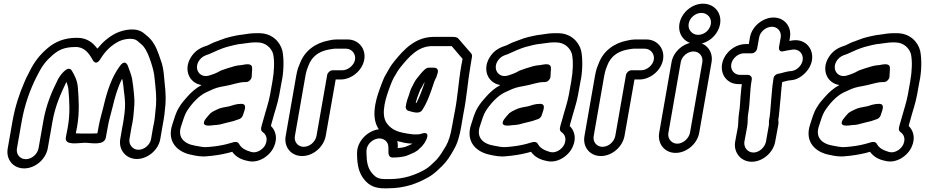

<svg xmlns="http://www.w3.org/2000/svg" viewBox="-20 -787 5015 1041"><path d="M702 -147 705 -177C708 -204 710 -232 708 -257L706 -281C705 -295 700 -340 696 -361C690 -388 681 -407 674 -428C674 -428 661 -471 630 -429C585 -368 561 -294 541 -209C528 -156 523 -145 515 -102L508 -64C493 -63 475 -63 449 -63C424 -63 404 -63 391 -64L398 -100C412 -180 407 -252 402 -314C399 -350 386 -376 370 -403C348 -441 300 -371 292 -352C260 -289 230 -217 215 -131L189 17C183 49 152 76 120 76C88 76 66 49 72 17L98 -131C114 -221 144 -303 178 -370L186 -385C208 -430 232 -460 266 -489C299 -517 330 -532 388 -532C435 -534 461 -501 482 -463C482 -463 499 -425 525 -468C552 -512 584 -542 625 -563C659 -579 706 -582 724 -566C737 -555 752 -543 758 -535C776 -513 789 -480 800 -445C809 -416 816 -393 819 -354C824 -304 829 -268 826 -217L823 -187C821 -167 819 -141 815 -121C813 -112 811 -104 810 -97L799 -33C794 -2 762 25 731 25C700 25 677 -2 682 -33L693 -97C696 -113 700 -128 702 -147ZM340 -343C345 -331 349 -318 351 -301C356 -241 361 -173 348 -100L337 -42C329 5 408 -13 440 -13C472 -13 546 5 554 -42L565 -102C572 -142 576 -148 590 -205C604 -265 620 -317 642 -360C649 -339 650 -298 655 -268L657 -245C659 -224 658 -198 655 -173L651 -143C649 -126 646 -113 643 -97L632 -33C622 26 663 75 722 75C781 75 839 26 849 -33L860 -97C865 -125 872 -160 874 -191L877 -221C881 -279 874 -318 870 -366C867 -405 862 -436 849 -468C838 -502 824 -541 800 -570C789 -584 773 -596 761 -606C722 -640 654 -628 609 -607C568 -586 537 -559 508 -523C486 -553 453 -583 396 -582C329 -582 279 -561 237 -525C197 -491 166 -452 141 -401L134 -387C128 -377 120 -360 112 -341C85 -279 62 -210 48 -131L22 17C11 77 51 126 111 126C171 126 228 77 239 17L265 -131C280 -215 310 -280 340 -343Z M1288 -434C1261 -433 1238 -424 1224 -420C1208 -416 1193 -409 1179 -405L1173 -402C1157 -392 1133 -383 1112 -377C1060 -363 1028 -417 1062 -462C1075 -479 1087 -485 1115 -494C1116 -494 1118 -496 1119 -496C1151 -511 1179 -523 1208 -532C1234 -539 1267 -548 1295 -550C1314 -552 1339 -557 1357 -557H1376C1421 -557 1452 -526 1461 -494C1469 -456 1467 -400 1457 -345L1444 -272C1436 -229 1420 -184 1409 -142L1403 -121C1399 -105 1388 -82 1404 -71C1422 -59 1433 -36 1420 -5C1409 21 1374 46 1342 37C1311 28 1288 16 1276 -7C1270 -18 1257 -19 1246 -16L1211 -6C1180 2 1147 7 1109 10C1084 13 1062 7 1039 3C978 -7 940 -42 963 -106C973 -138 982 -166 993 -184C1017 -222 1057 -268 1099 -287L1119 -296C1145 -309 1166 -315 1197 -320C1237 -326 1273 -342 1308 -342H1314C1329 -342 1342 -356 1344 -367C1346 -376 1345 -390 1346 -397C1347 -404 1347 -411 1347 -419C1346 -447 1312 -438 1288 -434ZM1073 -326C1043 -310 1017 -287 995 -262C980 -245 965 -229 951 -205C933 -177 925 -144 915 -114C881 -15 947 40 1021 53C1043 58 1073 64 1105 60C1143 57 1181 51 1217 42L1239 36C1258 62 1285 78 1321 85C1382 102 1445 57 1466 7C1487 -41 1473 -80 1449 -104C1450 -106 1451 -113 1452 -117L1458 -138C1468 -177 1485 -223 1494 -272L1507 -344C1518 -392 1521 -464 1511 -512C1498 -562 1454 -607 1385 -607H1366C1342 -607 1317 -603 1299 -600C1267 -597 1230 -588 1202 -580C1183 -574 1169 -567 1156 -563C1136 -557 1120 -547 1106 -541C1078 -532 1047 -520 1023 -488C969 -417 1003 -336 1073 -326ZM1136 -183C1136 -183 1123 -175 1122 -174C1111 -163 1103 -152 1097 -145C1097 -145 1063 -106 1111 -106H1113C1123 -106 1136 -108 1144 -109C1165 -109 1185 -115 1199 -119L1215 -123C1235 -127 1256 -133 1279 -142C1288 -146 1295 -155 1297 -162C1304 -186 1324 -224 1288 -224C1260 -224 1238 -215 1225 -211C1199 -206 1174 -203 1154 -192Z M1696 -50C1690 -18 1659 9 1627 9C1595 9 1573 -18 1579 -50L1636 -376C1638 -389 1642 -401 1644 -409L1653 -433C1671 -480 1708 -508 1761 -518C1774 -520 1786 -523 1794 -523H1856C1887 -523 1910 -495 1905 -464C1900 -433 1867 -406 1836 -406H1784C1769 -406 1756 -392 1754 -381ZM1746 -50 1800 -356H1827C1886 -356 1945 -405 1955 -464C1965 -523 1924 -573 1865 -573H1803C1790 -573 1777 -571 1760 -567C1692 -554 1632 -513 1606 -443L1596 -418C1592 -406 1589 -392 1586 -376L1529 -50C1518 10 1558 59 1618 59C1678 59 1735 10 1746 -50Z M2195 -186C2220 -179 2254 -167 2269 -190C2296 -230 2315 -285 2330 -331C2335 -348 2342 -361 2346 -369C2348 -372 2348 -376 2349 -379L2353 -391C2356 -401 2356 -420 2333 -420H2305C2298 -420 2291 -417 2286 -413C2268 -398 2253 -377 2243 -365C2230 -350 2224 -335 2218 -324C2205 -303 2200 -279 2197 -271C2192 -259 2185 -238 2182 -221L2180 -210C2178 -198 2186 -188 2195 -186ZM2234 -230C2237 -239 2240 -252 2243 -260C2248 -271 2257 -299 2260 -303C2273 -322 2274 -332 2283 -342C2271 -304 2255 -261 2238 -229C2237 -229 2235 -230 2234 -230ZM2444 -173 2430 -97C2423 -55 2412 -20 2397 6C2381 33 2365 59 2346 80C2323 102 2307 119 2286 131C2232 162 2171 184 2091 184H2072C2033 184 2019 177 1998 153C1975 126 1968 95 1967 46V31C1968 -17 2026 -51 2062 -30C2078 -21 2086 -6 2086 13V27C2085 47 2088 67 2108 67H2111C2134 67 2169 65 2193 54C2214 45 2240 36 2254 19C2260 13 2264 11 2268 6L2275 -3C2282 -11 2287 -21 2292 -31C2292 -31 2315 -79 2265 -62C2238 -53 2194 -61 2161 -68C2120 -77 2096 -93 2077 -119C2040 -170 2076 -269 2096 -322C2102 -338 2108 -353 2114 -364C2131 -392 2136 -404 2155 -427C2196 -477 2246 -537 2323 -537H2425H2429L2488 -468L2481 -431C2465 -340 2462 -259 2444 -173ZM2134 -22C2158 -16 2183 -9 2217 -8C2187 5 2179 13 2136 16L2137 5C2137 -5 2136 -13 2134 -22ZM2531 -431 2539 -479C2540 -485 2539 -492 2535 -497L2465 -578C2459 -585 2447 -587 2434 -587H2332C2230 -587 2167 -515 2118 -455C2094 -426 2086 -406 2072 -383C2063 -369 2056 -350 2049 -332C2037 -300 2022 -261 2015 -221C2005 -166 2010 -120 2034 -86C1976 -79 1918 -25 1916 39V53V55C1917 109 1926 153 1957 189C1983 220 2015 234 2063 234H2082C2175 234 2243 208 2304 173C2336 155 2358 131 2379 111C2403 88 2423 56 2440 25C2461 -10 2472 -52 2480 -97L2493 -173C2511 -261 2516 -346 2531 -431Z M2908 -434C2881 -433 2858 -424 2844 -420C2828 -416 2813 -409 2799 -405L2793 -402C2777 -392 2753 -383 2732 -377C2680 -363 2648 -417 2682 -462C2695 -479 2707 -485 2735 -494C2736 -494 2738 -496 2739 -496C2771 -511 2799 -523 2828 -532C2854 -539 2887 -548 2915 -550C2934 -552 2959 -557 2977 -557H2996C3041 -557 3072 -526 3081 -494C3089 -456 3087 -400 3077 -345L3064 -272C3056 -229 3040 -184 3029 -142L3023 -121C3019 -105 3008 -82 3024 -71C3042 -59 3053 -36 3040 -5C3029 21 2994 46 2962 37C2931 28 2908 16 2896 -7C2890 -18 2877 -19 2866 -16L2831 -6C2800 2 2767 7 2729 10C2704 13 2682 7 2659 3C2598 -7 2560 -42 2583 -106C2593 -138 2602 -166 2613 -184C2637 -222 2677 -268 2719 -287L2739 -296C2765 -309 2786 -315 2817 -320C2857 -326 2893 -342 2928 -342H2934C2949 -342 2962 -356 2964 -367C2966 -376 2965 -390 2966 -397C2967 -404 2967 -411 2967 -419C2966 -447 2932 -438 2908 -434ZM2693 -326C2663 -310 2637 -287 2615 -262C2600 -245 2585 -229 2571 -205C2553 -177 2545 -144 2535 -114C2501 -15 2567 40 2641 53C2663 58 2693 64 2725 60C2763 57 2801 51 2837 42L2859 36C2878 62 2905 78 2941 85C3002 102 3065 57 3086 7C3107 -41 3093 -80 3069 -104C3070 -106 3071 -113 3072 -117L3078 -138C3088 -177 3105 -223 3114 -272L3127 -344C3138 -392 3141 -464 3131 -512C3118 -562 3074 -607 3005 -607H2986C2962 -607 2937 -603 2919 -600C2887 -597 2850 -588 2822 -580C2803 -574 2789 -567 2776 -563C2756 -557 2740 -547 2726 -541C2698 -532 2667 -520 2643 -488C2589 -417 2623 -336 2693 -326ZM2756 -183C2756 -183 2743 -175 2742 -174C2731 -163 2723 -152 2717 -145C2717 -145 2683 -106 2731 -106H2733C2743 -106 2756 -108 2764 -109C2785 -109 2805 -115 2819 -119L2835 -123C2855 -127 2876 -133 2899 -142C2908 -146 2915 -155 2917 -162C2924 -186 2944 -224 2908 -224C2880 -224 2858 -215 2845 -211C2819 -206 2794 -203 2774 -192Z M3316 -50C3310 -18 3279 9 3247 9C3215 9 3193 -18 3199 -50L3256 -376C3258 -389 3262 -401 3264 -409L3273 -433C3291 -480 3328 -508 3381 -518C3394 -520 3406 -523 3414 -523H3476C3507 -523 3530 -495 3525 -464C3520 -433 3487 -406 3456 -406H3404C3389 -406 3376 -392 3374 -381ZM3366 -50 3420 -356H3447C3506 -356 3565 -405 3575 -464C3585 -523 3544 -573 3485 -573H3423C3410 -573 3397 -571 3380 -567C3312 -554 3252 -513 3226 -443L3216 -418C3212 -406 3209 -392 3206 -376L3149 -50C3138 10 3178 59 3238 59C3298 59 3355 10 3366 -50Z M3671 -450C3676 -481 3708 -508 3740 -508C3772 -508 3793 -481 3788 -450L3721 -67C3715 -36 3683 -8 3652 -8C3621 -8 3598 -36 3604 -67ZM3621 -450 3554 -67C3544 -8 3583 42 3643 42C3703 42 3761 -8 3771 -67L3838 -450C3848 -509 3808 -558 3749 -558C3690 -558 3631 -509 3621 -450ZM3714 -659C3720 -691 3750 -717 3783 -717C3816 -717 3840 -689 3834 -656C3828 -623 3798 -598 3765 -598C3732 -598 3708 -627 3714 -659ZM3664 -659C3653 -598 3696 -548 3757 -548C3817 -548 3873 -596 3884 -656C3895 -717 3853 -767 3792 -767C3732 -767 3675 -719 3664 -659Z M4150 -137C4148 -128 4150 -117 4149 -110L4133 -19C4127 12 4096 40 4065 40C4034 40 4011 12 4016 -19L4031 -100C4036 -130 4032 -142 4036 -167C4048 -234 4044 -290 4056 -356C4059 -371 4046 -381 4035 -381H3993C3961 -381 3939 -408 3945 -440C3951 -471 3982 -498 4014 -498H4056C4071 -498 4083 -512 4085 -523L4096 -584C4101 -615 4133 -642 4165 -642C4197 -642 4218 -615 4213 -584L4204 -534C4204 -532 4197 -500 4232 -510C4243 -513 4253 -514 4264 -516L4276 -518C4328 -525 4352 -466 4314 -425C4301 -411 4289 -405 4273 -402L4262 -401C4244 -399 4222 -392 4210 -389C4192 -388 4177 -379 4174 -363C4165 -310 4164 -265 4159 -218C4156 -183 4156 -168 4150 -137ZM3981 -100 3966 -19C3956 40 3997 90 4056 90C4115 90 4173 40 4183 -19L4200 -111C4202 -121 4200 -128 4200 -140C4202 -151 4204 -161 4204 -170C4207 -188 4207 -206 4209 -222C4214 -264 4215 -301 4221 -342C4234 -345 4246 -349 4258 -351L4269 -352C4299 -354 4328 -372 4349 -395C4422 -474 4372 -582 4277 -568L4265 -566C4264 -566 4263 -565 4260 -565L4263 -584C4273 -643 4233 -692 4174 -692C4115 -692 4056 -643 4046 -584L4040 -548H4023C3964 -548 3906 -500 3895 -440C3885 -381 3924 -331 3984 -331H4002C4000 -318 3999 -305 3998 -295C3993 -251 3993 -205 3986 -167C3983 -150 3983 -112 3981 -100Z M4746 -434C4719 -433 4696 -424 4682 -420C4666 -416 4651 -409 4637 -405L4631 -402C4615 -392 4591 -383 4570 -377C4518 -363 4486 -417 4520 -462C4533 -479 4545 -485 4573 -494C4574 -494 4576 -496 4577 -496C4609 -511 4637 -523 4666 -532C4692 -539 4725 -548 4753 -550C4772 -552 4797 -557 4815 -557H4834C4879 -557 4910 -526 4919 -494C4927 -456 4925 -400 4915 -345L4902 -272C4894 -229 4878 -184 4867 -142L4861 -121C4857 -105 4846 -82 4862 -71C4880 -59 4891 -36 4878 -5C4867 21 4832 46 4800 37C4769 28 4746 16 4734 -7C4728 -18 4715 -19 4704 -16L4669 -6C4638 2 4605 7 4567 10C4542 13 4520 7 4497 3C4436 -7 4398 -42 4421 -106C4431 -138 4440 -166 4451 -184C4475 -222 4515 -268 4557 -287L4577 -296C4603 -309 4624 -315 4655 -320C4695 -326 4731 -342 4766 -342H4772C4787 -342 4800 -356 4802 -367C4804 -376 4803 -390 4804 -397C4805 -404 4805 -411 4805 -419C4804 -447 4770 -438 4746 -434ZM4531 -326C4501 -310 4475 -287 4453 -262C4438 -245 4423 -229 4409 -205C4391 -177 4383 -144 4373 -114C4339 -15 4405 40 4479 53C4501 58 4531 64 4563 60C4601 57 4639 51 4675 42L4697 36C4716 62 4743 78 4779 85C4840 102 4903 57 4924 7C4945 -41 4931 -80 4907 -104C4908 -106 4909 -113 4910 -117L4916 -138C4926 -177 4943 -223 4952 -272L4965 -344C4976 -392 4979 -464 4969 -512C4956 -562 4912 -607 4843 -607H4824C4800 -607 4775 -603 4757 -600C4725 -597 4688 -588 4660 -580C4641 -574 4627 -567 4614 -563C4594 -557 4578 -547 4564 -541C4536 -532 4505 -520 4481 -488C4427 -417 4461 -336 4531 -326ZM4594 -183C4594 -183 4581 -175 4580 -174C4569 -163 4561 -152 4555 -145C4555 -145 4521 -106 4569 -106H4571C4581 -106 4594 -108 4602 -109C4623 -109 4643 -115 4657 -119L4673 -123C4693 -127 4714 -133 4737 -142C4746 -146 4753 -155 4755 -162C4762 -186 4782 -224 4746 -224C4718 -224 4696 -215 4683 -211C4657 -206 4632 -203 4612 -192Z"/></svg>

Font: Blanket
Style: BlkOutlineObl
Weight: 900
Foundry: Cannot Into Space Fonts
Version: Version 0.9